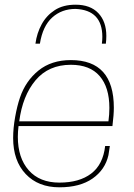

<svg xmlns="http://www.w3.org/2000/svg" viewBox="-20 -792 570 818"><path d="M31 0ZM233 6Q143 6 89.5 -50.5Q36 -107 36 -204Q36 -246 44.5 -293.5Q53 -341 65 -376Q89 -447 144 -491.5Q199 -536 282 -536Q465 -536 465 -333Q465 -303 459 -255H59Q56 -231 56 -209Q56 -119 102.5 -66.5Q149 -14 233 -14Q318 -14 368.5 -52.5Q419 -91 428 -170H448L442 -131Q428 -69 374.5 -31.5Q321 6 233 6ZM442 -275Q446 -305 446 -332Q446 -420 404.5 -468Q363 -516 282 -516Q187 -516 131.5 -450Q76 -384 62 -275ZM431 -606H414Q416 -621 416 -635Q416 -749 302 -754Q243 -754 202.5 -717.5Q162 -681 150 -606H131Q137 -651 157.5 -688.5Q178 -726 213.5 -749Q249 -772 302 -772Q365 -772 399 -736Q433 -700 433 -639Q433 -623 431 -606Z"/></svg>

Font: Tanohe Sans Thin
Style: Italic
Weight: 100
Designer: Village Type and Design LLC & Cristiano Sobral
Foundry: Cooper Hewitt Smithsonian Design Museum
Version: Version 1.00;September 29, 2021;FontCreator 13.0.0.2655 64-b